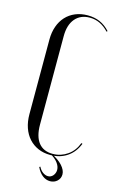

<svg xmlns="http://www.w3.org/2000/svg" viewBox="-127 -761 598 948"><g transform="rotate(15 172.0 -286.5)"><path d="M46.6 -160.4Q46.6 -122.5 57.3 -91.5Q68 -60.5 87.9 -38.6Q107.8 -16.6 135.5 -4.6Q163.2 7.5 198 7.5Q246.9 7.5 283.2 -16.9Q319.5 -41.2 337.4 -86.9L331.4 -88.9Q323.8 -68.5 311.7 -52.4Q299.6 -36.2 283.3 -24.8Q267 -13.4 248.1 -7.1Q229.2 -0.9 207.2 -0.9Q160.4 -0.9 135.4 -32.3Q110.4 -63.8 110.4 -124.5V-576.5Q110.4 -633.9 137.4 -666Q164.5 -698.1 212.2 -698.1Q239.5 -698.1 263.5 -686.8Q287.5 -675.5 309.1 -652.5L313.1 -656.5Q289.8 -682.2 261.7 -694.4Q233.6 -706.5 199.1 -706.5Q164.1 -706.5 135.9 -694.6Q107.8 -682.8 87.9 -661.2Q68 -639.6 57.3 -609.2Q46.6 -578.8 46.6 -542ZM165.8 75.8 160.8 78.8Q172.8 104.6 190.9 118.8Q209 132.9 230.2 132.9Q251.5 132.9 266.4 119.1Q281.2 105.2 281.2 84.8Q281.2 73.8 275.9 62.6Q270.6 51.4 260.8 40.5Q251 29.6 236.6 19.4Q222.1 9.2 204.1 0.1H194.8Q222.6 15.6 236.4 33.8Q250.2 52 250.2 69.9Q250.2 78.8 247.2 86.4Q244.1 94.1 239.4 99.6Q234.6 105.1 228.2 108.4Q221.8 111.6 214 111.6Q201.1 111.6 187.9 102.6Q174.8 93.6 165.8 75.8Z"/></g></svg>

Font: Moniqa Black
Style: Regular
Weight: 900
Designer: Rajesh Rajput
Foundry: Rajesh Rajput
Version: Version 1.000